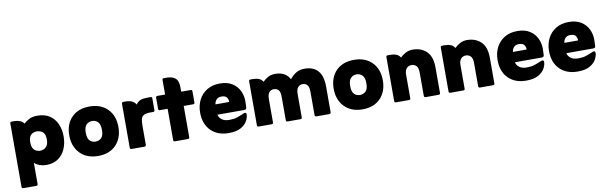

<svg xmlns="http://www.w3.org/2000/svg" viewBox="-45 -955 4912 1551"><g transform="rotate(-10 2410.5 -179.0)"><path d="M168 -27V147Q168 160 155 160H49Q36 160 36 147V-373Q36 -386 49 -386H67Q95 -386 116 -378Q137 -370 149 -352Q166 -368 192.5 -382.5Q219 -397 260 -397Q322 -397 362 -370Q402 -343 422 -297.5Q442 -252 442 -196Q442 -140 422 -93.5Q402 -47 362.5 -19.5Q323 8 264 8Q236 8 210 -1.5Q184 -11 168 -27ZM235 -114Q247 -114 263 -119.5Q279 -125 291.5 -142.5Q304 -160 304 -195Q304 -230 291.5 -246.5Q279 -263 262.5 -268Q246 -273 235 -273Q224 -273 208 -268Q192 -263 180 -246.5Q168 -230 168 -195Q168 -160 180 -142.5Q192 -125 208 -119.5Q224 -114 235 -114Z M691 9Q597 9 542.5 -47.5Q488 -104 488 -195Q488 -287 542 -342Q596 -397 689 -397Q782 -397 836.5 -341.5Q891 -286 891 -194Q891 -103 837.5 -47Q784 9 691 9ZM689 -109Q718 -109 737 -128Q756 -147 756 -193Q756 -240 736.5 -259Q717 -278 690 -278Q662 -278 642.5 -259Q623 -240 623 -193Q623 -147 642 -128Q661 -109 689 -109Z M1068 -346Q1084 -369 1105 -377.5Q1126 -386 1163 -386H1190Q1201 -386 1201 -373V-277Q1201 -264 1190 -264H1166Q1129 -264 1111.5 -254Q1094 -244 1089 -223.5Q1084 -203 1084 -170V-13Q1084 0 1071 0H965Q952 0 952 -13V-373Q952 -386 965 -386H983Q1046 -386 1068 -346Z M1308 -269H1245Q1232 -269 1232 -282V-373Q1232 -386 1245 -386H1308V-506Q1308 -518 1320 -518H1343Q1390 -518 1415 -496.5Q1440 -475 1440 -422V-386H1518Q1530 -386 1530 -373V-282Q1530 -269 1518 -269H1440V-13Q1440 0 1426 0H1320Q1308 0 1308 -13Z M1696 -152Q1701 -127 1723.5 -110.5Q1746 -94 1783 -94Q1821 -94 1845.5 -102Q1870 -110 1900 -123Q1910 -128 1917 -128Q1929 -128 1929 -113Q1929 -90 1913.5 -61Q1898 -32 1861.5 -11Q1825 10 1761 10Q1670 10 1615.5 -44.5Q1561 -99 1561 -193Q1561 -251 1584.5 -297Q1608 -343 1652 -370Q1696 -397 1757 -397Q1820 -397 1859.5 -371.5Q1899 -346 1918 -306Q1937 -266 1937 -222Q1937 -203 1936 -189.5Q1935 -176 1935 -167Q1934 -152 1916 -152ZM1695 -237H1807Q1809 -255 1797.5 -273Q1786 -291 1753 -291Q1724 -291 1710 -273.5Q1696 -256 1695 -237Z M2109 -349Q2128 -369 2153.5 -382.5Q2179 -396 2212 -396Q2297 -396 2331 -331Q2351 -358 2381 -377Q2411 -396 2453 -396Q2524 -396 2562 -353.5Q2600 -311 2600 -222V-13Q2600 0 2587 0H2482Q2468 0 2468 -13V-205Q2468 -245 2453.5 -260.5Q2439 -276 2416 -276Q2392 -276 2377.5 -258.5Q2363 -241 2363 -203V-13Q2363 0 2351 0H2243Q2232 0 2232 -13V-205Q2232 -245 2218 -260.5Q2204 -276 2179 -276Q2155 -276 2141 -258.5Q2127 -241 2127 -203V-13Q2127 0 2114 0H2008Q1995 0 1995 -13V-373Q1995 -386 2008 -386H2026Q2056 -386 2077 -377.5Q2098 -369 2109 -349Z M2860 9Q2766 9 2711.5 -47.5Q2657 -104 2657 -195Q2657 -287 2711 -342Q2765 -397 2858 -397Q2951 -397 3005.5 -341.5Q3060 -286 3060 -194Q3060 -103 3006.5 -47Q2953 9 2860 9ZM2858 -109Q2887 -109 2906 -128Q2925 -147 2925 -193Q2925 -240 2905.5 -259Q2886 -278 2859 -278Q2831 -278 2811.5 -259Q2792 -240 2792 -193Q2792 -147 2811 -128Q2830 -109 2858 -109Z M3237 -349Q3255 -368 3281.5 -382Q3308 -396 3338 -396Q3410 -396 3453.5 -353.5Q3497 -311 3497 -222V-13Q3497 0 3483 0H3377Q3364 0 3364 -13V-202Q3364 -244 3347.5 -259.5Q3331 -275 3309 -275Q3284 -275 3268.5 -257.5Q3253 -240 3253 -207V-13Q3253 0 3240 0H3134Q3121 0 3121 -13V-373Q3121 -386 3134 -386H3154Q3183 -386 3204.5 -377.5Q3226 -369 3237 -349Z M3683 -349Q3701 -368 3727.5 -382Q3754 -396 3784 -396Q3856 -396 3899.5 -353.5Q3943 -311 3943 -222V-13Q3943 0 3929 0H3823Q3810 0 3810 -13V-202Q3810 -244 3793.5 -259.5Q3777 -275 3755 -275Q3730 -275 3714.5 -257.5Q3699 -240 3699 -207V-13Q3699 0 3686 0H3580Q3567 0 3567 -13V-373Q3567 -386 3580 -386H3600Q3629 -386 3650.5 -377.5Q3672 -369 3683 -349Z M4136 -152Q4141 -127 4163.5 -110.5Q4186 -94 4223 -94Q4261 -94 4285.5 -102Q4310 -110 4340 -123Q4350 -128 4357 -128Q4369 -128 4369 -113Q4369 -90 4353.5 -61Q4338 -32 4301.5 -11Q4265 10 4201 10Q4110 10 4055.5 -44.5Q4001 -99 4001 -193Q4001 -251 4024.5 -297Q4048 -343 4092 -370Q4136 -397 4197 -397Q4260 -397 4299.5 -371.5Q4339 -346 4358 -306Q4377 -266 4377 -222Q4377 -203 4376 -189.5Q4375 -176 4375 -167Q4374 -152 4356 -152ZM4135 -237H4247Q4249 -255 4237.5 -273Q4226 -291 4193 -291Q4164 -291 4150 -273.5Q4136 -256 4135 -237Z M4558 -152Q4563 -127 4585.5 -110.5Q4608 -94 4645 -94Q4683 -94 4707.5 -102Q4732 -110 4762 -123Q4772 -128 4779 -128Q4791 -128 4791 -113Q4791 -90 4775.5 -61Q4760 -32 4723.5 -11Q4687 10 4623 10Q4532 10 4477.5 -44.5Q4423 -99 4423 -193Q4423 -251 4446.5 -297Q4470 -343 4514 -370Q4558 -397 4619 -397Q4682 -397 4721.5 -371.5Q4761 -346 4780 -306Q4799 -266 4799 -222Q4799 -203 4798 -189.5Q4797 -176 4797 -167Q4796 -152 4778 -152ZM4557 -237H4669Q4671 -255 4659.5 -273Q4648 -291 4615 -291Q4586 -291 4572 -273.5Q4558 -256 4557 -237Z"/></g></svg>

Font: Zain Black
Style: Regular
Weight: 900
Designer: Zain,Boutros
Foundry: Mobile Telecommunications Company (Zain), 2024
Version: Version 1.50; ttfautohint (v1.8.4)